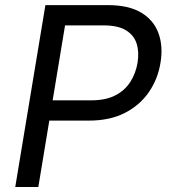

<svg xmlns="http://www.w3.org/2000/svg" viewBox="-20 -748 676 768"><path d="M41 0 161.6 -727.5H411.6Q495.1 -727.5 545.2 -697.3Q595.2 -667 614 -615Q632.8 -563 622.1 -497.6Q611.8 -432.6 575.9 -380.1Q540 -327.6 480 -296.6Q419.9 -265.6 335.9 -265.6H155.3L168.9 -346.7H345.2Q403.3 -346.7 441.7 -366.7Q480 -386.7 501.7 -421.1Q523.4 -455.6 530.3 -497.6Q537.1 -540.5 526.4 -574Q515.6 -607.4 483.6 -627Q451.7 -646.5 393.6 -646.5H240.2L133.3 0Z"/></svg>

Font: Inter 16pt
Style: Italic
Weight: 400
Italic angle: -9.3988°
Version: Version 4.001;git-66647c0bb